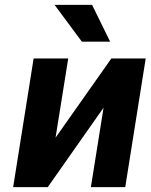

<svg xmlns="http://www.w3.org/2000/svg" viewBox="-20 -768 618 788"><path d="M34 0H176L405 -326L353 0H494L578 -528H437L208 -203L260 -528H118ZM204 -748 316 -597H432L358 -748Z"/></svg>

Font: Asimov Pro
Style: BdObl
Weight: 700
Designer: Google
Version: Version 2.000980; 2014